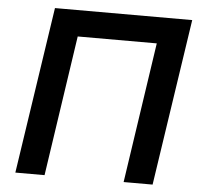

<svg xmlns="http://www.w3.org/2000/svg" viewBox="-52 -772 858 825"><g transform="rotate(5 377.5 -359.5)"><path d="M44 0 152 -719H744L636 0H511L601 -606H260L170 0Z"/></g></svg>

Font: Nunitoga
Style: Bold Italic
Weight: 700
Italic angle: -9°
Designer: Vernon Adams
Foundry: Vernon Adams
Version: Version 1.0